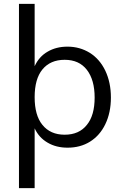

<svg xmlns="http://www.w3.org/2000/svg" viewBox="-20 -756 640 992"><path d="M329 -515Q392 -515 444 -483Q495 -451 524 -391Q553 -330 553 -252Q553 -174 524 -114Q496 -56 445 -24Q395 7 329 7Q270 7 226 -19Q181 -45 159 -93V216H78V-736H159V-414Q182 -464 226 -489Q270 -515 329 -515ZM314 -60Q389 -60 429 -111Q469 -160 469 -252Q469 -343 429 -395Q389 -447 314 -447Q240 -447 199 -397Q159 -348 159 -254Q159 -160 199 -111Q240 -60 314 -60Z"/></svg>

Font: PRinguin Sans
Style: Regular
Weight: 400
Designer: Vernon Adams
Foundry: Vernon Adams
Version: ""